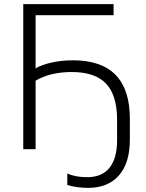

<svg xmlns="http://www.w3.org/2000/svg" viewBox="-20 -725 710 933"><path d="M408 188Q381 188 353 184Q325 180 307 174V118Q346 136 404 136Q475 136 512 90.5Q549 45 549 -45V-142Q549 -262 495.5 -318.5Q442 -375 329 -375Q224 -375 153 -333V0H93V-705H532V-651H153V-393Q184 -411 232.5 -421.5Q281 -432 334 -432Q611 -432 611 -148V-47Q611 68 557.5 128Q504 188 408 188Z"/></svg>

Font: Winston Light
Style: Regular
Weight: 300
Designer: Original fonts by Vernon Adams / Changes by Cristiano Sobral
Foundry: Original fonts by Vernon Adams / Changes by Cristiano Sobral
Version: Version 2.503;July 17, 2020;FontCreator 13.0.0.2655 64-bit